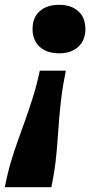

<svg xmlns="http://www.w3.org/2000/svg" viewBox="-34 -582 410 796"><path d="M-14 194H179Q190 141 195.5 96Q201 51 204 8Q207 -35 210.5 -79.5Q214 -124 220 -175Q226 -226 239 -289H131Q118 -228 102.5 -179Q87 -130 71.5 -86.5Q56 -43 40.5 0Q25 43 11 90Q-3 137 -14 194ZM101 -462Q101 -509 130.5 -535.5Q160 -562 211 -562Q261 -562 290.5 -535.5Q320 -509 320 -462Q320 -415 290.5 -388Q261 -361 211 -361Q160 -361 130.5 -388Q101 -415 101 -462Z"/></svg>

Font: Roboto Serif 20pt
Style: Bold Italic
Weight: 700
Italic angle: -10°
Version: Version 1.007